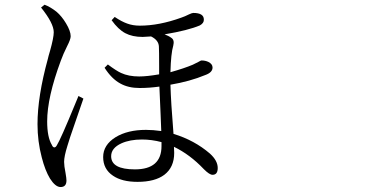

<svg xmlns="http://www.w3.org/2000/svg" viewBox="-20 -751 1540 797"><path d="M231.4 25.4Q210 25.4 187.5 -9.8Q167 -43.9 153.3 -97.7Q135.7 -164.1 135.7 -235.4Q135.7 -350.6 178.7 -506.8Q180.7 -516.6 187.5 -539.1Q203.1 -594.7 203.1 -617.2Q203.1 -654.3 150.4 -719.7L165 -731.4Q188.5 -722.7 214.8 -702.1Q236.3 -683.6 253.9 -654.3Q273.4 -622.1 273.4 -600.6Q273.4 -587.9 258.8 -559.6Q242.2 -526.4 232.4 -499Q175.8 -346.7 175.8 -247.1Q175.8 -181.6 195.3 -149.4Q199.2 -139.6 205.1 -139.2Q210.9 -138.7 215.8 -147.5Q231.4 -171.9 292 -319.3Q301.8 -343.8 305.7 -352.5L326.2 -341.8Q318.4 -318.4 293.9 -248Q265.6 -167 259.8 -145.5Q246.1 -101.6 246.1 -79.1Q246.1 -62.5 252 -33.2Q255.9 -10.7 255.9 -2Q255.9 25.4 231.4 25.4ZM550.8 3.9Q486.3 3.9 449.2 -21.5Q408.2 -48.8 408.2 -99.1Q408.2 -149.4 460 -181.6Q509.8 -211.9 585.9 -211.9Q615.2 -211.9 649.4 -207Q648.4 -229.5 646.5 -280.3Q642.6 -358.4 641.6 -391.6Q599.6 -385.7 559.6 -385.7Q512.7 -385.7 479.5 -404.3Q443.4 -423.8 414.1 -469.7L427.7 -483.4Q462.9 -457 482.4 -448.2Q513.7 -433.6 557.6 -433.6Q589.8 -433.6 640.6 -442.4Q640.6 -453.1 640.6 -475.6Q640.6 -540 639.6 -557.6Q638.7 -584 607.4 -599.6Q606.4 -599.6 604.5 -599.6Q582 -597.7 572.3 -597.7Q529.3 -597.7 500 -613.3Q470.7 -628.9 443.4 -667L456.1 -680.7Q485.4 -661.1 507.8 -653.3Q531.2 -644.5 560.5 -644.5Q640.6 -644.5 732.4 -677.7Q747.1 -682.6 764.6 -691.4Q777.3 -697.3 782.2 -697.3Q826.2 -697.3 826.2 -669.9Q827.1 -655.3 809.6 -645.5Q761.7 -625 663.1 -608.4Q679.7 -602.5 691.4 -593.8Q705.1 -585 699.2 -561.5Q689.5 -529.3 687.5 -451.2Q746.1 -467.8 780.3 -482.4Q791 -487.3 803.7 -494.1Q813.5 -500 816.4 -500Q832 -500 844.7 -494.1Q862.3 -485.4 862.3 -470.7Q862.3 -450.2 832 -439.5Q768.6 -413.1 687.5 -399.4Q689.5 -327.1 700.2 -195.3Q787.1 -168.9 851.6 -113.3Q883.8 -84 883.8 -53.7Q883.8 -25.4 862.3 -25.4Q849.6 -25.4 827.1 -47.9L825.2 -49.8Q768.6 -109.4 702.1 -141.6Q703.1 -131.8 703.1 -116.2Q703.1 -56.6 662.1 -25.4Q623 3.9 550.8 3.9ZM540 -47.9Q650.4 -47.9 650.4 -144.5V-161.1Q609.4 -171.9 569.3 -171.9Q519.5 -171.9 484.4 -156.2Q441.4 -136.7 441.4 -102.5Q441.4 -47.9 540 -47.9Z"/></svg>

Font: Bpmf GenRyu Min R
Style: R
Weight: 400
Foundry: But Ko
Version: Version 1.320